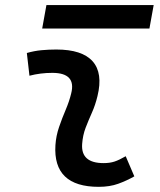

<svg xmlns="http://www.w3.org/2000/svg" viewBox="-20 -721 626 751"><path d="M471.7 -109.9 505.4 -31.2Q475.6 -14.2 442.4 -2.2Q409.2 9.8 366.2 9.8Q186.5 9.8 196.8 -153.3Q199.2 -189.9 211.2 -224.6Q223.1 -259.3 237.1 -292Q251 -324.7 258.3 -355Q279.3 -436 184.6 -436Q138.2 -436 95.2 -424.8L85 -513.7Q113.8 -522 142.6 -524.7Q171.4 -527.3 200.2 -527.3Q301.3 -527.3 342.3 -481.2Q383.3 -435.1 361.3 -345.2Q353 -310.5 339.6 -280.5Q326.2 -250.5 314.9 -221.2Q303.7 -191.9 301.3 -157.7Q295.9 -83 385.3 -83Q409.7 -83 428 -89.1Q446.3 -95.2 471.7 -109.9ZM145 -609.4 161.6 -701.2H581.1L564.5 -609.4Z"/></svg>

Font: Cascadia Mono PL
Style: Italic
Weight: 400
Italic angle: -10°
Monospace: yes
Designer: Aaron Bell
Foundry: Saja Typeworks
Version: Version 2404.023; ttfautohint (v1.8.4)